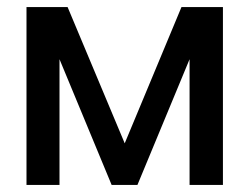

<svg xmlns="http://www.w3.org/2000/svg" viewBox="-20 -525 707 545"><path d="M370.1 0H296.9L148.9 -356.9V0H55.2V-504.9H171.9L334 -118.2L495.1 -504.9H612.8V0H518.1V-356.9Z"/></svg>

Font: LT Superior Med
Style: Regular
Weight: 500
Designer: Daniel Lyons
Foundry: LyonsType
Version: Version 1.000